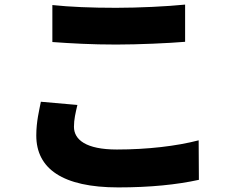

<svg xmlns="http://www.w3.org/2000/svg" viewBox="-20 -763 1040 836"><path d="M208 -741V-580C291 -574 379 -569 486 -569C583 -569 715 -575 786 -581V-743C707 -735 585 -729 485 -729C377 -729 283 -733 208 -741ZM317 -306 158 -320C151 -284 138 -234 138 -173C138 -29 252 53 495 53C634 53 750 41 846 20L845 -152C749 -127 622 -112 489 -112C354 -112 302 -155 302 -211C302 -243 309 -272 317 -306Z"/></svg>

Font: ChiuKong Gothic MN Heavy
Style: Regular
Weight: 900
Designer: Ryoko NISHIZUKA 西塚涼子 (kana, bopomofo & ideographs); Paul D. Hunt (Latin, Greek & Cyrillic); Sandoll Communications 산돌커뮤니
Foundry: Adobe
Version: Version 1.300